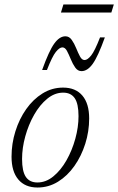

<svg xmlns="http://www.w3.org/2000/svg" viewBox="-20 -827 528 857"><path d="M261.5 -436Q317.5 -436 347.8 -400.2Q378 -364.5 378 -298.5Q378 -240 360.5 -185Q343 -130 312 -86Q281 -42 239 -16Q197 10 147.5 10Q92 10 61.8 -25.8Q31.5 -61.5 31.5 -127.5Q31.5 -186 48.8 -241Q66 -296 97 -340Q128 -384 170 -410Q212 -436 261.5 -436ZM147 -12.5Q185 -12.5 218.2 -39.8Q251.5 -67 276.8 -111.5Q302 -156 316.2 -207.8Q330.5 -259.5 330.5 -308.5Q330.5 -364 313.5 -388.8Q296.5 -413.5 262 -413.5Q224 -413.5 190.8 -386.2Q157.5 -359 132.2 -314.5Q107 -270 92.8 -218.2Q78.5 -166.5 78.5 -117.5Q78.5 -62 95.5 -37.2Q112.5 -12.5 147 -12.5ZM448 -660Q417.5 -575 394 -542.2Q370.5 -509.5 344 -509.5Q327 -509.5 315.8 -525.5Q304.5 -541.5 296 -562.5Q287.5 -583.5 279 -599.5Q270.5 -615.5 258.5 -615.5Q245.5 -615.5 229.2 -595.2Q213 -575 189.5 -514.5H168Q198.5 -599.5 222 -632.2Q245.5 -665 272 -665Q289 -665 300.2 -649Q311.5 -633 320 -612Q328.5 -591 337 -575Q345.5 -559 357.5 -559Q370.5 -559 386.8 -579.2Q403 -599.5 426.5 -660ZM252 -771 263 -807H488L477 -771Z"/></svg>

Font: Newsreader 16pt Light
Style: Italic
Weight: 300
Italic angle: -17°
Designer: Hugues Gentile
Foundry: Production Type
Version: Version 1.003; ttfautohint (v1.8.3)